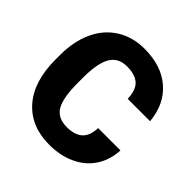

<svg xmlns="http://www.w3.org/2000/svg" viewBox="-191 -874 1037 1037"><g transform="rotate(45 328.0 -355.5)"><path d="M628.9 -240.7Q625.5 -166.5 588.9 -109.6Q552.2 -52.7 486.1 -21.5Q419.9 9.8 335 9.8Q194.8 9.8 114.3 -81.5Q33.7 -172.9 33.7 -339.4V-374.5Q33.7 -479 70.1 -557.4Q106.4 -635.7 174.8 -678.5Q243.2 -721.2 333 -721.2Q462.4 -721.2 541 -653.1Q619.6 -585 630.4 -465.3H459.5Q457.5 -530.3 426.8 -558.6Q396 -586.9 333 -586.9Q269 -586.9 239.3 -539.1Q209.5 -491.2 208 -386.2V-335.9Q208 -222.2 236.6 -173.3Q265.1 -124.5 335 -124.5Q394 -124.5 425.3 -152.3Q456.5 -180.2 458.5 -240.7Z"/></g></svg>

Font: Vazir Black UI
Style: Black-UI
Weight: 900
Designer: Saber Rastikerdar
Foundry: Saber Rastikerdar
Version: Version 30.1.0